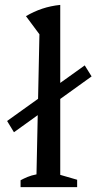

<svg xmlns="http://www.w3.org/2000/svg" viewBox="-20 -764 394 784"><path d="M64 0V-28Q77 -35 92.5 -41.5Q108 -48 129 -52L141 -624L86 -698Q118 -717 152.5 -728.5Q187 -740 226 -744V-50L295 -30V0ZM37 -224 9 -270 326 -497 354 -452Z"/></svg>

Font: Piazzolla 24pt Medium
Style: Regular
Weight: 500
Designer: Juan Pablo del Peral
Foundry: Huerta Tipografica
Version: Version 2.005